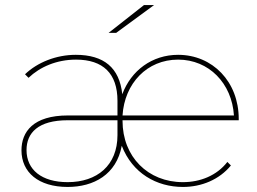

<svg xmlns="http://www.w3.org/2000/svg" viewBox="-20 -737 1019 760"><path d="M445 -202C445 -82 364 -16 248 -16C145 -16 85 -65 85 -143C85 -211 131 -261 248 -261H445ZM465 -280C473 -407 562 -501 685 -501C807 -501 898 -407 906 -280ZM248 3C351 3 441 -46 462 -160C504 -51 600 3 704 3C778 3 848 -26 894 -82L880 -96C838 -42 773 -16 704 -16C566 -16 465 -116 465 -259V-261H925V-266C925 -414 821 -520 685 -520C582 -520 499 -458 464 -364C453 -469 391 -520 280 -520C202 -520 128 -490 79 -443L93 -429C138 -472 204 -501 281 -501C388 -501 445 -446 445 -338V-280H249C111 -280 65 -215 65 -142C65 -55 132 3 248 3ZM590 -717H550L410 -607H440Z"/></svg>

Font: Montserrat-Alt1 Thin
Style: Regular
Weight: 100
Designer: Differentunic
Foundry: Differentunic
Version: Version 7.222